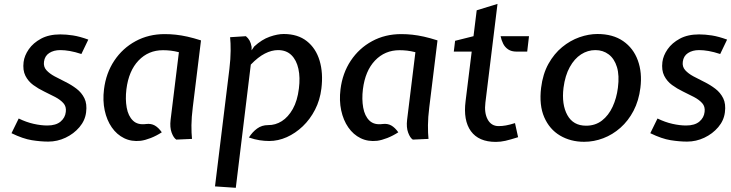

<svg xmlns="http://www.w3.org/2000/svg" viewBox="-20 -698 3656 960"><path d="M221.5 10Q183.5 10 139.2 3Q95 -4 37.5 -32L73.5 -105.5Q111.5 -87 148.2 -78.8Q185 -70.5 216.5 -70.5Q259.5 -70.5 282.8 -90Q306 -109.5 309 -138.5Q312.5 -165 297 -182.2Q281.5 -199.5 255.8 -213Q230 -226.5 200.8 -240.5Q171.5 -254.5 146.2 -273Q121 -291.5 107 -319.2Q93 -347 98 -388Q102 -420 124 -451.8Q146 -483.5 185.5 -504.8Q225 -526 281.5 -526Q311.5 -526 345.2 -520.8Q379 -515.5 421.5 -500L387 -428Q355 -438.5 329.2 -443Q303.5 -447.5 281.5 -447.5Q248.5 -447.5 226 -432.8Q203.5 -418 200 -389.5Q196.5 -364.5 212 -347.2Q227.5 -330 253.2 -316.2Q279 -302.5 308.2 -288Q337.5 -273.5 362.8 -254.2Q388 -235 402 -206.8Q416 -178.5 410.5 -136.5Q405.5 -95.5 377.2 -62.2Q349 -29 307.8 -9.5Q266.5 10 221.5 10Z M683 6Q637.5 11 600.8 -7Q564 -25 539 -61Q514 -97 503.5 -146Q493 -195 500 -251.5Q510 -332.5 551.5 -394.8Q593 -457 658 -492.2Q723 -527.5 803.5 -527.5Q831.5 -527.5 859 -524.5Q886.5 -521.5 917 -514.8Q947.5 -508 985 -496L944 -162.5Q937.5 -111 937.2 -71.8Q937 -32.5 940 -3.5L861.5 0Q848 -8.5 838.2 -34.8Q828.5 -61 833 -99L874.5 -437Q852.5 -442.5 833.5 -444.8Q814.5 -447 795 -447Q722 -447 672.8 -395.5Q623.5 -344 612 -251.5Q606 -202 613.5 -160Q621 -118 644.8 -95Q668.5 -72 711 -78Q735.5 -81 754 -70.5Q772.5 -60 789 -36.5Q762 -19 734 -8Q706 3 683 6Z M1055 234 1127 -353.5Q1133 -404.5 1133.2 -444Q1133.5 -483.5 1130.5 -512L1209.5 -517Q1221 -507.5 1227.8 -495.2Q1234.5 -483 1238 -464V-446.5L1251 -465.5Q1289 -500.5 1328.2 -514.2Q1367.5 -528 1398.5 -528Q1469 -528 1514.2 -492.2Q1559.5 -456.5 1578 -394.8Q1596.5 -333 1587 -255.5Q1580 -197.5 1555.2 -149.5Q1530.5 -101.5 1493.8 -66.5Q1457 -31.5 1413.8 -12.2Q1370.5 7 1326 7Q1302.5 7 1278 3.2Q1253.5 -0.5 1224.5 -10.5Q1242 -38 1265.5 -55.2Q1289 -72.5 1320.5 -72.5Q1357 -72 1389 -92.2Q1421 -112.5 1444 -153.2Q1467 -194 1474.5 -255.5Q1481.5 -310.5 1472 -354Q1462.5 -397.5 1437 -422.5Q1411.5 -447.5 1370 -447.5Q1338 -447.5 1304 -430Q1270 -412.5 1234 -375L1159 241Z M1865.5 6Q1820 11 1783.2 -7Q1746.5 -25 1721.5 -61Q1696.5 -97 1686 -146Q1675.5 -195 1682.5 -251.5Q1692.5 -332.5 1734 -394.8Q1775.5 -457 1840.5 -492.2Q1905.5 -527.5 1986 -527.5Q2014 -527.5 2041.5 -524.5Q2069 -521.5 2099.5 -514.8Q2130 -508 2167.5 -496L2126.5 -162.5Q2120 -111 2119.8 -71.8Q2119.5 -32.5 2122.5 -3.5L2044 0Q2030.5 -8.5 2020.8 -34.8Q2011 -61 2015.5 -99L2057 -437Q2035 -442.5 2016 -444.8Q1997 -447 1977.5 -447Q1904.5 -447 1855.2 -395.5Q1806 -344 1794.5 -251.5Q1788.5 -202 1796 -160Q1803.5 -118 1827.2 -95Q1851 -72 1893.5 -78Q1918 -81 1936.5 -70.5Q1955 -60 1971.5 -36.5Q1944.5 -19 1916.5 -8Q1888.5 3 1865.5 6Z M2459 11.5Q2373.5 11.5 2334.5 -42.2Q2295.5 -96 2308 -193L2338.5 -440H2249L2255.5 -494L2347.5 -517L2363.5 -646.5L2467.5 -678.5L2407 -185Q2400.5 -133.5 2418.5 -100.5Q2436.5 -67.5 2473 -67.5Q2491 -67.5 2509.5 -70.8Q2528 -74 2555 -82.5L2570.5 -12Q2531 0.5 2507 6Q2483 11.5 2459 11.5ZM2562.5 -440Q2537.5 -440 2521.2 -450.8Q2505 -461.5 2496 -479.2Q2487 -497 2483 -517H2625L2616 -440Z M2900.5 11Q2833 11 2780.2 -20.2Q2727.5 -51.5 2701.2 -111.8Q2675 -172 2685.5 -259Q2694 -328 2722.2 -378.8Q2750.5 -429.5 2790.8 -462.5Q2831 -495.5 2877.2 -511.8Q2923.5 -528 2967 -528Q3044.5 -528 3095.8 -492.5Q3147 -457 3169.2 -396Q3191.5 -335 3182 -259Q3174 -194.5 3147.8 -144.2Q3121.5 -94 3082.2 -59.2Q3043 -24.5 2996.2 -6.8Q2949.5 11 2900.5 11ZM2910.5 -69.5Q2956.5 -69.5 2989.8 -95.2Q3023 -121 3043 -164.2Q3063 -207.5 3069.5 -259Q3077.5 -320.5 3064.8 -362.5Q3052 -404.5 3023.5 -426Q2995 -447.5 2957 -447.5Q2918.5 -447.5 2885.2 -426Q2852 -404.5 2828.8 -362.5Q2805.5 -320.5 2797.5 -259Q2787.5 -175.5 2816.8 -122.5Q2846 -69.5 2910.5 -69.5Z M3415.5 10Q3377.5 10 3333.2 3Q3289 -4 3231.5 -32L3267.5 -105.5Q3305.5 -87 3342.2 -78.8Q3379 -70.5 3410.5 -70.5Q3453.5 -70.5 3476.8 -90Q3500 -109.5 3503 -138.5Q3506.5 -165 3491 -182.2Q3475.5 -199.5 3449.8 -213Q3424 -226.5 3394.8 -240.5Q3365.5 -254.5 3340.2 -273Q3315 -291.5 3301 -319.2Q3287 -347 3292 -388Q3296 -420 3318 -451.8Q3340 -483.5 3379.5 -504.8Q3419 -526 3475.5 -526Q3505.5 -526 3539.2 -520.8Q3573 -515.5 3615.5 -500L3581 -428Q3549 -438.5 3523.2 -443Q3497.5 -447.5 3475.5 -447.5Q3442.5 -447.5 3420 -432.8Q3397.5 -418 3394 -389.5Q3390.5 -364.5 3406 -347.2Q3421.5 -330 3447.2 -316.2Q3473 -302.5 3502.2 -288Q3531.5 -273.5 3556.8 -254.2Q3582 -235 3596 -206.8Q3610 -178.5 3604.5 -136.5Q3599.5 -95.5 3571.2 -62.2Q3543 -29 3501.8 -9.5Q3460.5 10 3415.5 10Z"/></svg>

Font: Expletus Sans Medium
Style: Italic
Weight: 500
Italic angle: -7°
Version: Version 7.500